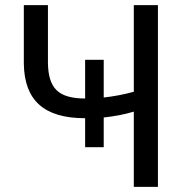

<svg xmlns="http://www.w3.org/2000/svg" viewBox="-20 -731 719 751"><path d="M73.2 -710.9V-481C75.7 -338.9 151.4 -268.6 313 -268.6V-155.3H385.7V-271.5C427.2 -275.9 466.3 -283.2 503.4 -294.4V0H597.7V-710.9H503.4V-372.1C464.4 -361.3 425.3 -354 385.7 -349.6V-497.1H313V-345.7C260.7 -345.7 223.6 -356.4 201.7 -377.9C179.2 -399.4 168 -435.1 167.5 -485.4V-710.9Z"/></svg>

Font: Roboto
Style: Regular
Weight: 400
Designer: Google
Version: Version 2.137; 2017